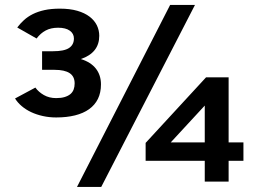

<svg xmlns="http://www.w3.org/2000/svg" viewBox="-20 -721 1026 766"><path d="M383.8 24.9H287.1L658.7 -701.2H757.8ZM892.1 -79.6V3.4H796.9V-79.6H561V-150.9L802.2 -412.6H892.1V-152.8H951.2V-79.6ZM796.9 -299.8 661.1 -152.8H796.9ZM382.8 -384.3Q382.8 -351.1 370.6 -326.4Q358.4 -301.8 335.4 -285.4Q312.5 -269 279.3 -260.7Q246.1 -252.4 204.1 -252.4Q176.3 -252.4 150.9 -258.1Q125.5 -263.7 104.2 -273.7Q83 -283.7 66.7 -297.6Q50.3 -311.5 40 -328.1L121.1 -371.6Q133.8 -354 155 -341.8Q176.3 -329.6 204.1 -329.6Q224.1 -329.6 238.3 -334Q252.4 -338.4 261.2 -345.9Q270 -353.5 273.9 -364.3Q277.8 -375 277.8 -388.2Q277.8 -416 257.8 -429.2Q237.8 -442.4 197.8 -442.4H147.9V-516.6H191.9Q235.8 -516.6 255.4 -529.5Q274.9 -542.5 274.9 -567.4Q274.9 -586.9 258.5 -598.6Q242.2 -610.4 211.9 -610.4Q183.1 -610.4 162.4 -599.4Q141.6 -588.4 126 -567.4L48.8 -611.3Q60.5 -627 75.4 -640.6Q90.3 -654.3 110.6 -664.6Q130.9 -674.8 157.5 -680.7Q184.1 -686.5 218.8 -686.5Q258.8 -686.5 288.3 -678Q317.9 -669.4 337.4 -654.5Q356.9 -639.6 366.5 -619.9Q376 -600.1 376 -578.1Q376 -510.7 302.7 -485.4Q342.3 -473.1 362.5 -447.3Q382.8 -421.4 382.8 -384.3Z"/></svg>

Font: Lorenzo Sans Medium
Style: Regular
Weight: 500
Foundry: Intel Corporation
Version: Version 1.00; ttfautohint (v1.5)